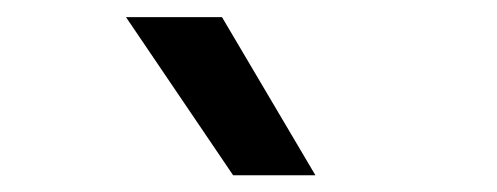

<svg xmlns="http://www.w3.org/2000/svg" viewBox="-20 -828 580 224"><path d="M252 -623.5 127 -808H239L348 -623.5Z"/></svg>

Font: Encode Sans Md
Style: Regular
Weight: 500
Designer: Multiple Designers
Foundry: Impallari Type
Version: Version 3.002; ttfautohint (v1.8.3) -l 8 -r 50 -G 200 -x 14 